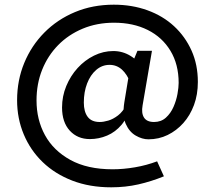

<svg xmlns="http://www.w3.org/2000/svg" viewBox="-20 -623 918 820"><path d="M364 -29Q311 -29 278 -65Q245 -101 245 -164Q245 -212 263 -255.5Q281 -299 311.5 -332.5Q342 -366 381.5 -385.5Q421 -405 464 -405Q545 -405 601 -319L539 -265Q523 -306 500.5 -326Q478 -346 448 -346Q416 -346 391 -324.5Q366 -303 352 -266.5Q338 -230 338 -185Q338 -146 354.5 -124Q371 -102 406 -102Q422 -102 442.5 -108Q463 -114 484 -130Q505 -146 520 -176L536 -171Q526 -122 499.5 -90.5Q473 -59 437.5 -44Q402 -29 364 -29ZM466 -603Q544 -603 610 -579Q676 -555 723.5 -511Q771 -467 798 -407Q825 -347 825 -273Q825 -219 808.5 -174.5Q792 -130 763 -97.5Q734 -65 696 -46.5Q658 -28 614 -28Q587 -28 559.5 -44Q532 -60 517 -94Q502 -128 511 -186L534 -326L567 -406H629L589 -173Q583 -140 595 -121Q607 -102 638 -102Q668 -102 688.5 -120.5Q709 -139 721 -166.5Q733 -194 738 -222Q743 -250 743 -269Q743 -348 708 -406Q673 -464 611 -495Q549 -526 467 -526Q394 -526 333 -500.5Q272 -475 228 -430Q184 -385 160 -325Q136 -265 136 -194Q136 -112 172 -46Q208 20 280.5 60Q353 100 461 100Q507 100 556.5 91.5Q606 83 651 66L680 130Q626 152 571 164.5Q516 177 455 177Q363 177 289 148.5Q215 120 162.5 69.5Q110 19 81.5 -49Q53 -117 53 -195Q53 -280 83.5 -354Q114 -428 169.5 -484Q225 -540 300.5 -571.5Q376 -603 466 -603Z"/></svg>

Font: Ysabeau Office SemiBold
Style: Regular
Weight: 600
Designer: Christian Thalmann (Catharsis Fonts)
Version: Version 2.001;gftools[0.9.30]; featfreeze: tnum,lnum,ss02